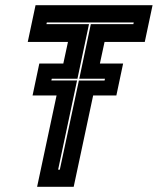

<svg xmlns="http://www.w3.org/2000/svg" viewBox="-20 -720 608 740"><path d="M123 0 198 -352H105.5L131.5 -475H224L242 -558.5H87L117 -700H568L538 -558.5H383L365 -475H454.5L428.5 -352H339L264 0ZM204 -66H210.5L284 -409.5H383L384.5 -416.5H285.5L330 -627H494L495.5 -633.5H160.5L159 -627H323L278.5 -416.5H179.5L178 -410H277Z"/></svg>

Font: Tourney ExtraBold
Style: Italic
Weight: 800
Italic angle: -12°
Version: Version 1.015